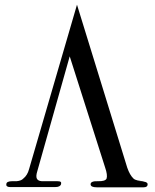

<svg xmlns="http://www.w3.org/2000/svg" viewBox="-20 -797 661 818"><path d="M592 1H392Q366 1 366 -12Q366 -26 397 -25Q428 -24 434 -36Q439 -51 428 -83L277 -557L139 -68Q132 -46 137 -36Q142 -26 158 -25H224Q235 -25 238.5 -22Q242 -19 240 -12Q236 0 215 0H23Q15 0 10.5 -3Q6 -6 7 -12Q7 -25 32 -25H51Q71 -27 79 -36Q97 -50 104 -77L308 -777L522 -83Q533 -51 549 -36Q560 -26 596 -25H571Q609 -25 609 -12Q609 1 592 1Z"/></svg>

Font: GFS Gazis
Style: Regular
Weight: 400
Designer: George Matthiopoulos
Foundry: George Matthiopoulos
Version: Version 1.0